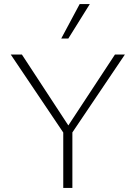

<svg xmlns="http://www.w3.org/2000/svg" viewBox="-20 -927 669 947"><path d="M301 -260 33 -658H88L331 -287ZM292 0V-289H337V0ZM329 -262 303 -287 547 -658H596ZM282 -737 373 -907H423L317 -737Z"/></svg>

Font: Ysabeau ExtraLight
Style: Regular
Weight: 250
Designer: Christian Thalmann (Catharsis Fonts)
Version: Version 2.002